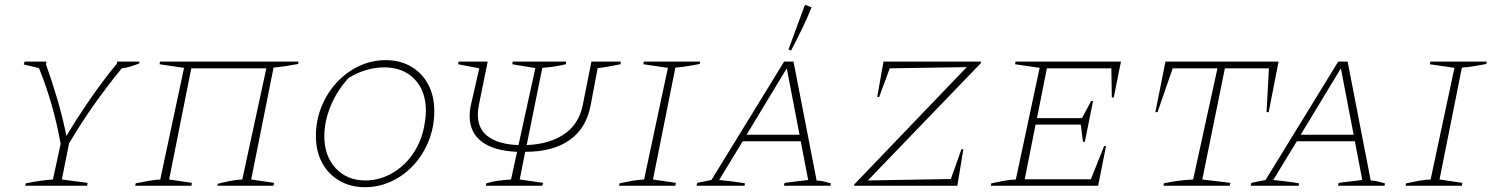

<svg xmlns="http://www.w3.org/2000/svg" viewBox="-20 -772 6205 798"><path d="M85 0 87 -10Q151 -23 200 -26L232 -174Q217 -259 194.5 -337Q172 -415 142 -489L79 -504L82 -516H173L171 -505Q198 -429 219.5 -355.5Q241 -282 256 -207Q296 -274 349.5 -352.5Q403 -431 466 -508L467 -516H560L558 -508Q540 -501 522 -495.5Q504 -490 486 -488Q423 -411 368.5 -333.5Q314 -256 267 -176L237 -26L344 -12L342 0Z M775 -488 683 -26 777 -12 776 0H542L544 -10Q574 -16 599 -20.5Q624 -25 646 -26L745 -490L643 -505L645 -516H1221L1219 -506Q1180 -499 1159.5 -496Q1139 -493 1117 -491L1024 -26L1119 -12L1117 0H884L885 -8Q911 -15 937 -20Q963 -25 987 -26L1087 -488Z M1497 6Q1438 6 1391.5 -20.5Q1345 -47 1319 -95Q1293 -143 1293 -207Q1293 -271 1316 -328Q1339 -385 1379 -428.5Q1419 -472 1471.5 -497Q1524 -522 1583 -522Q1643 -522 1688.5 -495.5Q1734 -469 1759.5 -421.5Q1785 -374 1785 -310Q1785 -246 1762.5 -188.5Q1740 -131 1700.5 -87.5Q1661 -44 1608.5 -19Q1556 6 1497 6ZM1499 -22Q1569 -22 1630 -65Q1691 -108 1723 -181Q1736 -210 1743 -247Q1750 -284 1750 -312Q1750 -394 1703 -443Q1656 -492 1577 -492Q1539 -492 1500.5 -480.5Q1462 -469 1429 -448Q1381 -396 1354.5 -332Q1328 -268 1328 -206Q1328 -124 1375 -73Q1422 -22 1499 -22Z M2000 0 2001 -10Q2027 -18 2051 -21Q2075 -24 2104 -26L2129 -141Q2033 -145 1982.5 -183Q1932 -221 1932 -290Q1932 -313 1937 -335L1972 -488L1884 -505L1886 -516H2007L1970 -334Q1968 -323 1967 -313Q1966 -303 1966 -295Q1966 -235 2010 -203.5Q2054 -172 2135 -169L2205 -489L2109 -505L2111 -516H2333L2332 -505Q2301 -498 2280 -495Q2259 -492 2234 -490L2169 -169Q2264 -173 2325 -214.5Q2386 -256 2402 -335L2438 -516H2560L2559 -505Q2534 -500 2509.5 -495.5Q2485 -491 2464 -489L2435 -335Q2417 -239 2347.5 -190Q2278 -141 2163 -141L2140 -26L2237 -12L2234 0Z M2553 0 2555 -10Q2582 -16 2607.5 -20.5Q2633 -25 2657 -26L2756 -490L2654 -505L2656 -516H2890L2888 -506Q2856 -500 2834.5 -496.5Q2813 -493 2787 -491L2694 -26L2789 -12L2787 0Z M3374 -22Q3390 -21 3405 -17.5Q3420 -14 3433 -10L3432 0H3238L3241 -12L3339 -24L3308 -185H3067L2969 -24Q2995 -21 3021.5 -18Q3048 -15 3076 -10L3075 0H2875L2878 -12L2937 -24L3239 -516H3278ZM3083 -212H3303L3250 -488ZM3268 -562 3257 -566 3324 -748 3328 -752 3353 -741Q3337 -701 3315.5 -656.5Q3294 -612 3268 -562Z M4057 -510 3587 -22 3932 -28 3976 -152H3984L3959 0H3530V-5L3998 -493L3678 -488L3634 -369H3626L3652 -516H4057Z M4098 0 4100 -10Q4127 -16 4152.5 -20.5Q4178 -25 4202 -26L4301 -490L4199 -505L4201 -516H4639L4609 -367H4601L4599 -488H4331L4290 -281H4477L4515 -352H4523L4489 -183H4481L4472 -254H4284L4239 -27H4514L4569 -165H4577L4544 0Z M5294 -516 5253 -306H5244L5254 -488H5071L4977 -26L5094 -12L5091 0H4816L4817 -10Q4876 -23 4939 -26L5040 -488H4854L4791 -306H4782L4824 -516Z M5677 -22Q5693 -21 5708 -17.5Q5723 -14 5736 -10L5735 0H5541L5544 -12L5642 -24L5611 -185H5370L5272 -24Q5298 -21 5324.5 -18Q5351 -15 5379 -10L5378 0H5178L5181 -12L5240 -24L5542 -516H5581ZM5386 -212H5606L5553 -488Z M5822 0 5824 -10Q5851 -16 5876.5 -20.5Q5902 -25 5926 -26L6025 -490L5923 -505L5925 -516H6159L6157 -506Q6125 -500 6103.5 -496.5Q6082 -493 6056 -491L5963 -26L6058 -12L6056 0Z"/></svg>

Font: Piazzolla SC Thin
Style: Italic
Weight: 100
Italic angle: -11.3°
Designer: Juan Pablo del Peral
Foundry: Huerta Tipografica
Version: Version 1.330